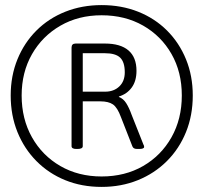

<svg xmlns="http://www.w3.org/2000/svg" viewBox="-20 -730 779 754"><path d="M379 4Q301 4 236 -22.5Q171 -49 123 -97.5Q75 -146 48.5 -211.5Q22 -277 22 -355Q22 -432 48.5 -497Q75 -562 123 -610Q171 -658 236.5 -684Q302 -710 379 -710Q457 -710 522.5 -684Q588 -658 636 -610Q684 -562 710.5 -497Q737 -432 737 -355Q737 -277 710.5 -211.5Q684 -146 635.5 -97.5Q587 -49 521.5 -22.5Q456 4 379 4ZM379 -37Q471 -37 542 -78Q613 -119 653.5 -191Q694 -263 694 -355Q694 -447 653.5 -518Q613 -589 542 -629.5Q471 -670 379 -670Q288 -670 217 -629Q146 -588 105.5 -517Q65 -446 65 -355Q65 -263 105.5 -191Q146 -119 217 -78Q288 -37 379 -37ZM280 -145Q261 -145 261 -156V-543Q261 -559 277 -559H392Q453 -559 484.5 -532Q516 -505 516 -452Q516 -412 497.5 -386.5Q479 -361 447 -351V-349Q464 -343 475.5 -325Q487 -307 497 -279L543 -163Q545 -160 545.5 -157.5Q546 -155 546 -153Q546 -149 541 -147Q536 -145 526 -145H519Q511 -145 506.5 -147.5Q502 -150 500 -155L455 -270Q441 -308 423.5 -320Q406 -332 374 -332H305V-156Q305 -145 284 -145ZM305 -370H393Q427 -370 448.5 -390.5Q470 -411 470 -446Q470 -486 452 -503.5Q434 -521 392 -521H305Z"/></svg>

Font: Asap Light
Style: Italic
Weight: 300
Italic angle: -6°
Designer: Pablo Cosgaya
Foundry: Omnibus-Type
Version: Version 3.001